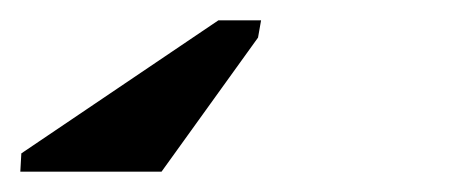

<svg xmlns="http://www.w3.org/2000/svg" viewBox="-103 45 456 189"><path d="M154 65 151 82 56 214H-83L-82 196L112 65Z"/></svg>

Font: Libra Serif Modern
Style: Bold Italic
Weight: 700
Italic angle: -12°
Designer: Stefan Peev, Context Ltd
Foundry: Stefan Peev, Context Ltd
Version: Version 1.000